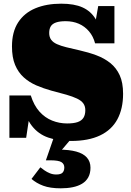

<svg xmlns="http://www.w3.org/2000/svg" viewBox="-20 -748 710 1042"><path d="M344 -78Q380 -78 401.5 -85.5Q423 -93 433 -109Q443 -125 443 -150Q443 -172 432 -187Q421 -202 398 -213Q375 -224 340.5 -234Q306 -244 259 -256Q216 -268 177.5 -284.5Q139 -301 109 -328Q79 -355 62 -395.5Q45 -436 45 -496Q45 -575 78.5 -626.5Q112 -678 172 -703Q232 -728 312 -728Q383 -728 427.5 -708Q472 -688 497.5 -647Q523 -606 538 -541L490 -583L513 -715H601V-513H496Q486 -551 463 -578Q440 -605 408 -619Q376 -633 336 -633Q304 -633 284 -626Q264 -619 255.5 -605Q247 -591 247 -569Q247 -547 257.5 -532.5Q268 -518 289 -508.5Q310 -499 340.5 -491.5Q371 -484 411 -475Q460 -464 503 -448Q546 -432 578.5 -406Q611 -380 629.5 -340Q648 -300 648 -239Q648 -158 617 -100.5Q586 -43 523 -13Q460 17 365 17Q295 17 241.5 -1.5Q188 -20 153 -65Q118 -110 102 -190L145 -154L122 0H31V-230H147Q164 -176 194 -142.5Q224 -109 263 -93.5Q302 -78 344 -78ZM375 -5 303 80 298 64Q355 64 393.5 74.5Q432 85 451.5 107Q471 129 471 162Q471 193 459 214.5Q447 236 425.5 249Q404 262 374.5 268Q345 274 310 274Q252 274 214.5 260Q177 246 151 223L199 160Q209 168 222 177Q235 186 251 192.5Q267 199 285 199Q310 199 319.5 189Q329 179 329 161Q329 142 313.5 132Q298 122 252 122H229L273 -5Z"/></svg>

Font: Roboto Serif Black
Style: Regular
Weight: 900
Designer: Greg Gazdowicz
Foundry: Commercial Type
Version: Version 1.008